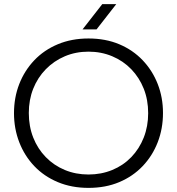

<svg xmlns="http://www.w3.org/2000/svg" viewBox="-20 -900 860 933"><path d="M410 13Q328 13 261 -15Q194 -43 146.5 -93Q99 -143 73.5 -209Q48 -275 48 -350Q48 -426 73.5 -491.5Q99 -557 146.5 -607Q194 -657 261 -685Q328 -713 410 -713Q493 -713 559.5 -685Q626 -657 673.5 -607Q721 -557 746.5 -491.5Q772 -426 772 -351Q772 -275 746.5 -209Q721 -143 673.5 -93Q626 -43 559.5 -15Q493 13 410 13ZM410 -52Q472 -52 525.5 -74Q579 -96 618 -136.5Q657 -177 678.5 -231.5Q700 -286 700 -350Q700 -415 678.5 -469Q657 -523 618 -563.5Q579 -604 525.5 -626.5Q472 -649 410 -649Q348 -649 295 -626.5Q242 -604 202.5 -563.5Q163 -523 141.5 -469Q120 -415 120 -351Q120 -286 141.5 -231.5Q163 -177 202.5 -136.5Q242 -96 295 -74Q348 -52 410 -52ZM381 -757 477 -880H545L449 -757Z"/></svg>

Font: MuseoModerno SemiBold Light
Style: Regular
Weight: 300
Version: Version 1.001